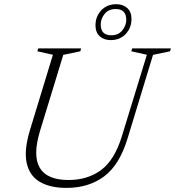

<svg xmlns="http://www.w3.org/2000/svg" viewBox="-20 -906 853 936"><path d="M175.5 -269Q102 -28.5 314.5 -28.5Q407 -28.5 472.8 -77Q538.5 -125.5 574.5 -243L696 -639L620 -656L624.5 -670H813L809 -656L726 -638.5L602 -231.5Q562.5 -101.5 487.2 -45.8Q412 10 304.5 10Q223.5 10 173.2 -20Q123 -50 109.8 -113Q96.5 -176 127 -275L238 -639L162 -656L166.5 -670H375.5L371.5 -656L288.5 -638.5ZM547 -885.5Q579.5 -885.5 600.2 -866.8Q621 -848 621 -813.5Q621 -770.5 593 -740.5Q565 -710.5 519.5 -710.5Q487 -710.5 466.2 -729.2Q445.5 -748 445.5 -782.5Q445.5 -825.5 473.5 -855.5Q501.5 -885.5 547 -885.5ZM522.5 -734Q557 -734 576.2 -757.8Q595.5 -781.5 595.5 -809.5Q595.5 -862 544 -862Q509 -862 490 -838.2Q471 -814.5 471 -786.5Q471 -734 522.5 -734Z"/></svg>

Font: Newsreader Text Light
Style: Italic
Weight: 300
Italic angle: -17°
Designer: Hugues Gentile
Foundry: Production Type
Version: Version 1.001